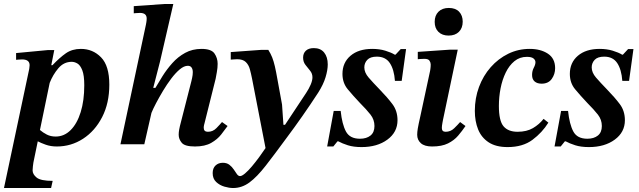

<svg xmlns="http://www.w3.org/2000/svg" viewBox="-21 -726 3214 966"><path d="M265 11Q234 11 209 2Q184 -7 169 -15L147 92Q146 99 144.5 111Q143 123 143 131Q143 151 163.5 167.5Q184 184 244 184L236 220H-1L126 -379Q126 -383 127 -387.5Q128 -392 128 -398Q128 -427 90 -427Q80 -427 70 -426Q60 -425 60 -425V-459L219 -474H252L237 -398H243Q279 -436 310.5 -458Q342 -480 386 -480Q446 -480 487.5 -437.5Q529 -395 529 -300Q529 -207 493 -137Q457 -67 397 -28Q337 11 265 11ZM180 -72Q195 -59 214.5 -49Q234 -39 259 -39Q302 -39 334.5 -71.5Q367 -104 385 -162Q403 -220 403 -297Q403 -347 393 -372.5Q383 -398 368.5 -406.5Q354 -415 340 -415Q300 -415 272.5 -382.5Q245 -350 229 -309Z M960 11Q909 11 893.5 -7.5Q878 -26 878 -48Q878 -61 880.5 -74Q883 -87 884 -91L942 -318Q942 -318 945.5 -333.5Q949 -349 949 -363Q949 -377 943 -386Q937 -395 924 -395Q905 -395 883.5 -377Q862 -359 840.5 -330.5Q819 -302 799.5 -269.5Q780 -237 764.5 -207.5Q749 -178 741 -158L705 0H585L713 -601Q713 -601 715 -612Q717 -623 717 -633Q717 -661 683 -661Q674 -661 663 -660Q652 -659 652 -659V-695L808 -706H851L784 -416L750 -284H761Q776 -310 797 -343.5Q818 -377 846 -408.5Q874 -440 910.5 -460Q947 -480 993 -480Q1042 -480 1058 -457Q1074 -434 1074 -405Q1074 -385 1070 -363Q1066 -341 1064 -330L1008 -106Q1008 -106 1006 -98.5Q1004 -91 1004 -83Q1004 -63 1025 -63Q1050 -63 1068 -81.5Q1086 -100 1096 -112L1124 -92Q1111 -74 1092 -49.5Q1073 -25 1041.5 -7Q1010 11 960 11Z M1152 220Q1132 220 1108 213Q1084 206 1066.5 189.5Q1049 173 1049 145Q1049 120 1063.5 106.5Q1078 93 1100 93Q1120 93 1133 103Q1146 113 1155 126.5Q1164 140 1171 150Q1178 160 1187 160Q1196 160 1212 146.5Q1228 133 1246.5 111Q1265 89 1283 64.5Q1301 40 1315 19L1247 -331Q1242 -356 1236 -378Q1230 -400 1215.5 -414Q1201 -428 1172 -428Q1164 -428 1153.5 -427Q1143 -426 1140 -426V-464L1292 -475H1329Q1341 -456 1348.5 -437Q1356 -418 1362 -392Q1368 -366 1375 -326L1398 -200L1405 -98H1413L1519 -258Q1533 -279 1542 -300Q1551 -321 1551 -337Q1551 -356 1539 -370.5Q1527 -385 1515.5 -400Q1504 -415 1504 -436Q1504 -458 1518 -471Q1532 -484 1558 -484Q1592 -484 1610 -461.5Q1628 -439 1628 -402Q1628 -374 1617 -337.5Q1606 -301 1580 -260Q1541 -200 1500 -141.5Q1459 -83 1423 -35Q1360 51 1316 107.5Q1272 164 1234 192Q1196 220 1152 220Z M1798 14Q1758 14 1729.5 5Q1701 -4 1681 -15H1677L1656 11H1625L1658 -168H1693Q1700 -101 1719.5 -64.5Q1739 -28 1790 -28Q1823 -28 1843 -44Q1863 -60 1863 -92Q1863 -124 1843 -149.5Q1823 -175 1790 -208Q1755 -245 1728.5 -277Q1702 -309 1702 -354Q1702 -411 1742.5 -445.5Q1783 -480 1852 -480Q1888 -480 1917.5 -471Q1947 -462 1965 -451H1969L1995 -479H2022L2000 -319H1966Q1962 -376 1940.5 -408.5Q1919 -441 1875 -441Q1842 -441 1827 -425Q1812 -409 1812 -387Q1812 -361 1833.5 -336Q1855 -311 1890 -275Q1928 -236 1953.5 -202Q1979 -168 1979 -121Q1979 -61 1928 -23.5Q1877 14 1798 14Z M2153 11Q2115 11 2096.5 -5.5Q2078 -22 2078 -48Q2078 -61 2081 -79.5Q2084 -98 2094 -142L2143 -370Q2143 -370 2144.5 -380Q2146 -390 2146 -402Q2146 -411 2140 -420.5Q2134 -430 2114 -430Q2101 -430 2091 -429Q2081 -428 2081 -428V-465L2241 -476H2282L2208 -124Q2208 -124 2205 -108Q2202 -92 2202 -82Q2202 -63 2221 -63Q2246 -63 2264 -80.5Q2282 -98 2294 -112L2321 -92Q2304 -67 2284 -43.5Q2264 -20 2233 -4.5Q2202 11 2153 11ZM2236 -547Q2204 -547 2185 -565.5Q2166 -584 2166 -616Q2166 -648 2185 -667Q2204 -686 2237 -686Q2271 -686 2289 -667Q2307 -648 2307 -617Q2307 -585 2288 -566Q2269 -547 2236 -547Z M2533 14Q2474 14 2437.5 -10Q2401 -34 2384.5 -75Q2368 -116 2368 -168Q2368 -232 2389 -288.5Q2410 -345 2448 -388Q2486 -431 2536 -455.5Q2586 -480 2644 -480Q2699 -480 2735.5 -456Q2772 -432 2772 -383Q2772 -353 2755 -329Q2738 -305 2704 -305Q2682 -305 2669 -316Q2656 -327 2656 -349Q2656 -369 2664.5 -385Q2673 -401 2673 -413Q2673 -424 2663 -432Q2653 -440 2630 -440Q2594 -440 2567.5 -418.5Q2541 -397 2523.5 -361Q2506 -325 2497.5 -281.5Q2489 -238 2489 -193Q2489 -118 2512.5 -90.5Q2536 -63 2583 -63Q2629 -63 2660.5 -81.5Q2692 -100 2714 -128L2738 -109Q2707 -59 2658 -22.5Q2609 14 2533 14Z M2942 14Q2902 14 2873.5 5Q2845 -4 2825 -15H2821L2800 11H2769L2802 -168H2837Q2844 -101 2863.5 -64.5Q2883 -28 2934 -28Q2967 -28 2987 -44Q3007 -60 3007 -92Q3007 -124 2987 -149.5Q2967 -175 2934 -208Q2899 -245 2872.5 -277Q2846 -309 2846 -354Q2846 -411 2886.5 -445.5Q2927 -480 2996 -480Q3032 -480 3061.5 -471Q3091 -462 3109 -451H3113L3139 -479H3166L3144 -319H3110Q3106 -376 3084.5 -408.5Q3063 -441 3019 -441Q2986 -441 2971 -425Q2956 -409 2956 -387Q2956 -361 2977.5 -336Q2999 -311 3034 -275Q3072 -236 3097.5 -202Q3123 -168 3123 -121Q3123 -61 3072 -23.5Q3021 14 2942 14Z"/></svg>

Font: STIX Two Text SemiBold
Style: Italic
Weight: 600
Italic angle: -12°
Designer: Ross Mills, John Hudson & Paul Hanslow, Tiro Typeworks Ltd; with prior portions MicroPress Inc. and Coen Hoffman, Elsevi
Foundry: Tiro Typeworks Ltd
Version: Version 2.13 b171